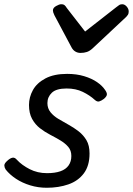

<svg xmlns="http://www.w3.org/2000/svg" viewBox="-24 -868 628 907"><path d="M197 19Q156 19 118.5 7.5Q81 -4 51.5 -23.5Q22 -43 3 -67Q-3 -76 -3.5 -86Q-4 -96 11 -109Q24 -121 35 -123Q46 -125 56 -113Q79 -88 116 -69Q153 -50 198 -50Q236 -50 261.5 -59Q287 -68 300 -86.5Q313 -105 313 -131Q313 -157 298.5 -174Q284 -191 261.5 -204.5Q239 -218 213 -231.5Q187 -245 164.5 -262.5Q142 -280 127.5 -306.5Q113 -333 113 -372Q113 -409 131.5 -442.5Q150 -476 190.5 -497.5Q231 -519 293 -519Q338 -519 374 -508Q410 -497 434.5 -480Q459 -463 471 -445Q481 -432 481 -422.5Q481 -413 467 -401Q455 -392 445 -389Q435 -386 424 -396Q400 -418 367 -434Q334 -450 291 -450Q242 -450 221 -430Q200 -410 200 -381Q200 -356 214.5 -338Q229 -320 251.5 -306.5Q274 -293 299.5 -279Q325 -265 347.5 -247.5Q370 -230 384.5 -205.5Q399 -181 399 -143Q399 -85 372 -49Q345 -13 299 3Q253 19 197 19ZM553 -848Q565 -848 574.5 -837Q584 -826 584 -814Q584 -804 580.5 -798.5Q577 -793 573 -789L414 -640Q400 -627 386.5 -622.5Q373 -618 356 -618Q343 -618 332 -624.5Q321 -631 314 -644L233 -796Q229 -804 227.5 -809.5Q226 -815 226 -819Q226 -831 241 -839.5Q256 -848 265 -848Q276 -848 281.5 -843Q287 -838 291 -831L378 -719L524 -833Q531 -838 537.5 -843Q544 -848 553 -848Z"/></svg>

Font: Playwrite MX
Style: Regular
Weight: 400
Designer: Veronika Burian, José Scaglione
Foundry: TypeTogether
Version: Version 1.002